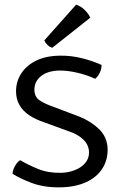

<svg xmlns="http://www.w3.org/2000/svg" viewBox="-20 -794 518 826"><path d="M34 -46.5Q34.5 -57.5 39 -68.8Q43.5 -80 50.8 -89.8Q58 -99.5 66.5 -105Q99.5 -85.5 142.8 -67.5Q186 -49.5 241.5 -50.5Q273.5 -51 301.2 -61.8Q329 -72.5 346 -92Q363 -111.5 363 -138Q363 -168.5 339.8 -192.2Q316.5 -216 273.5 -230L172.5 -267Q132.5 -280 105 -298.8Q77.5 -317.5 63.2 -343Q49 -368.5 49 -401.5Q49 -442.5 70.8 -477Q92.5 -511.5 134.2 -532.5Q176 -553.5 237 -554.5Q286.5 -555.5 334.8 -543Q383 -530.5 417 -514.5Q417 -497.5 409.5 -481.5Q402 -465.5 389.5 -455Q354 -471.5 312.2 -481.2Q270.5 -491 235 -490.5Q185.5 -489.5 156.8 -466.8Q128 -444 128 -408Q128 -378.5 148.8 -363.5Q169.5 -348.5 211 -334L307.5 -297.5Q363 -278 403 -241.5Q443 -205 443 -149.5Q443 -103 419 -66.8Q395 -30.5 349.2 -9.8Q303.5 11 239.5 12Q170.5 13 118.5 -6.2Q66.5 -25.5 34 -46.5ZM307.5 -774Q327.5 -767.5 344 -751.5Q360.5 -735.5 368.5 -718L205 -588.5Q194 -591.5 184.5 -600.5Q175 -609.5 170.5 -620Z"/></svg>

Font: Signika SC
Style: Regular
Weight: 300
Designer: Anna Giedryś
Foundry: Anna Giedryś
Version: Version 2.000